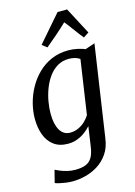

<svg xmlns="http://www.w3.org/2000/svg" viewBox="-154 -900 863 1228"><g transform="rotate(-15 278.0 -286.0)"><path d="M441.5 38Q433.5 97.5 405.2 138.2Q377 179 337.5 203.5Q298 228 254 239Q210 250 169.5 250Q147.5 250 124.5 246.8Q101.5 243.5 82.8 239.2Q64 235 54.5 230.5L75.5 148Q86.5 154 106.8 162.2Q127 170.5 152.5 176.8Q178 183 204 183Q245 183 272.2 172.8Q299.5 162.5 315.2 137Q331 111.5 337.5 66L356.5 -65.5Q340 -46.5 317 -29.2Q294 -12 265.5 -1Q237 10 203 10Q146.5 10 109.8 -17.5Q73 -45 55.5 -92.2Q38 -139.5 38 -199Q38 -248 51.2 -299.8Q64.5 -351.5 90.8 -399.2Q117 -447 155.8 -485Q194.5 -523 245 -545Q295.5 -567 358 -567Q387.5 -567 417.5 -560.5Q447.5 -554 467.5 -545.5L531.5 -567ZM419 -493.5Q404.5 -504 385.2 -508.8Q366 -513.5 346.5 -513.5Q304 -513.5 271 -494Q238 -474.5 214 -441.5Q190 -408.5 174.5 -368.2Q159 -328 151.5 -285.5Q144 -243 144 -204.5Q144 -169 150 -141.5Q156 -114 167.5 -94.5Q179 -75 195.8 -65Q212.5 -55 233.5 -55Q264 -55 289.5 -66.8Q315 -78.5 334.5 -97.2Q354 -116 366 -135.5ZM234.5 -619.5 202 -644.5 355.5 -821.5H418.5L512 -644L476 -620.5Q451 -651 428 -683Q405 -715 379.5 -747Q345.5 -714.5 308.8 -682.5Q272 -650.5 234.5 -619.5Z"/></g></svg>

Font: Merriweather 20pt
Style: Italic
Weight: 400
Italic angle: -7.8°
Version: Version 2.101